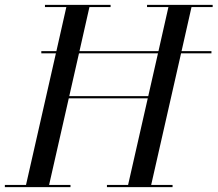

<svg xmlns="http://www.w3.org/2000/svg" viewBox="-60 -770 895 790"><path d="M-40 -9V0H230V-9H142L223 -365.5H548L467 -9H380V0H650V-9H562L685 -550.5H810V-559.5H687L728 -741H815V-750H545V-741H633L592 -559.5H267L308 -741H395V-750H125V-741H213L172 -559.5H110V-550.5H170L47 -9ZM225 -374.5 265 -550.5H590L550 -374.5Z"/></svg>

Font: Bodoni* 24pt
Style: Italic
Weight: 400
Italic angle: -13°
Version: Version 2.3